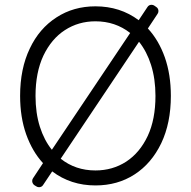

<svg xmlns="http://www.w3.org/2000/svg" viewBox="-20 -764 797 801"><path d="M130.7 13.1 122.9 8.2Q119 5.3 116.7 0.7Q114.3 -3.9 114.3 -8.9Q114.3 -15.6 117.9 -20.6L159.4 -83.5Q115.1 -131.4 89.1 -203.8Q63.9 -275.2 63.9 -364Q63.9 -477.6 104.4 -561.8Q143.8 -645.2 215.6 -691.4Q286.6 -737.6 378.2 -737.6Q481.5 -737.6 558.6 -679.7L595.2 -734.7Q598 -739.3 602.5 -741.7Q606.9 -744 612.2 -744Q619 -744 623.9 -740.4L632.1 -734.7Q636.4 -731.9 638.7 -727.5Q641 -723 641 -718Q641 -711.3 637.4 -706.3L596.9 -645.2Q642 -596.6 667.6 -524.9Q692.8 -453.1 692.8 -364Q692.8 -250.7 652.7 -166.5Q611.9 -81.7 541.2 -36.2Q470.5 9.6 378.2 9.6Q275.2 9.6 197.8 -49L159.8 7.8Q157 12.4 152.5 14.7Q148.1 17 142.8 17Q136.4 17 130.7 13.1ZM146.3 -235.4Q164.4 -178.6 196.4 -139.2L523.1 -626.4Q460.9 -675.1 378.2 -675.1Q307.2 -675.1 250.4 -638.1Q194.6 -601.9 160.9 -531.6Q128.2 -461.3 128.2 -364Q128.2 -292.6 146.3 -235.4ZM378.2 -52.9Q449.6 -52.9 506.7 -89.8Q563.2 -126.8 596.2 -196.7Q628.6 -266 628.6 -364Q628.6 -435 610.1 -493.3Q592.7 -548.7 560 -589.8L233.3 -101.9Q294.7 -52.9 378.2 -52.9Z"/></svg>

Font: DeltaSans Light
Style: Regular
Weight: 300
Designer: Rasmus Andersson
Foundry: rsms
Version: Version 3.012